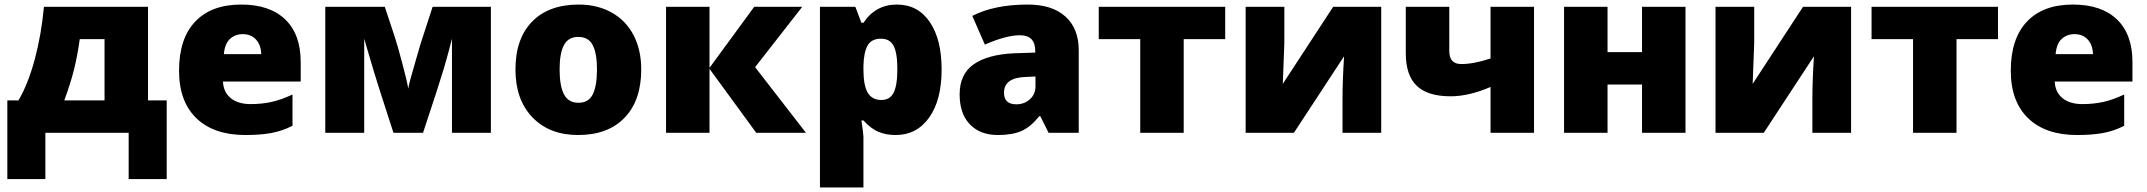

<svg xmlns="http://www.w3.org/2000/svg" viewBox="-20 -583 9425 843"><path d="M711.9 203.1H544.9V0H179.2V203.1H12.2V-142.1H61Q103.5 -214.4 132.6 -322.5Q161.6 -430.7 172.9 -553.2H629.9V-142.1H711.9ZM439 -142.1V-411.1H330.1Q321.3 -345.2 306.2 -282.7Q291 -220.2 262.2 -142.1Z M1057.1 9.8Q918.9 9.8 842.5 -63.7Q766.1 -137.2 766.1 -272.9Q766.1 -413.1 836.9 -488Q907.7 -563 1039.1 -563Q1164.1 -563 1232.2 -497.8Q1300.3 -432.6 1300.3 -310.1V-225.1H959Q960.9 -178.7 992.9 -152.3Q1024.9 -126 1080.1 -126Q1130.4 -126 1172.6 -135.5Q1214.8 -145 1264.2 -168V-30.8Q1219.2 -7.8 1171.4 1Q1123.5 9.8 1057.1 9.8ZM1045.9 -433.1Q1012.2 -433.1 989.5 -411.9Q966.8 -390.6 962.9 -345.2H1127Q1126 -385.3 1104.2 -409.2Q1082.5 -433.1 1045.9 -433.1Z M2135.3 0H1964.4V-413.1Q1948.7 -350.1 1929 -283Q1909.2 -215.8 1837.4 0H1707.5L1650.4 -176.8Q1621.6 -265.6 1589.8 -376.5L1579.1 -413.1V0H1408.2V-553.2H1669.4L1712.4 -423.8Q1724.6 -386.7 1746.1 -305.9Q1767.6 -225.1 1772.5 -193.8Q1775.4 -216.8 1807.1 -323.7L1826.2 -389.2L1879.4 -553.2H2135.3Z M2795.4 -277.8Q2795.4 -142.1 2722.4 -66.2Q2649.4 9.8 2518.1 9.8Q2392.1 9.8 2317.6 -67.9Q2243.2 -145.5 2243.2 -277.8Q2243.2 -413.1 2316.2 -488Q2389.2 -563 2521 -563Q2602.5 -563 2665 -528.3Q2727.5 -493.7 2761.5 -429Q2795.4 -364.3 2795.4 -277.8ZM2437 -277.8Q2437 -206.5 2456.1 -169.2Q2475.1 -131.8 2520 -131.8Q2564.5 -131.8 2582.8 -169.2Q2601.1 -206.5 2601.1 -277.8Q2601.1 -348.6 2582.5 -384.8Q2564 -420.9 2519 -420.9Q2475.1 -420.9 2456.1 -385Q2437 -349.1 2437 -277.8Z M3291.5 -553.2H3502.4L3295.4 -288.1L3518.6 0H3300.3L3095.2 -280.8V0H2904.3V-553.2H3095.2V-285.2Z M3912.1 9.8Q3870.1 9.8 3836.9 -4.2Q3803.7 -18.1 3771 -54.2H3762.2Q3771 3.9 3771 18.1V240.2H3580.1V-553.2H3735.4L3762.2 -482.9H3771Q3824.2 -563 3918 -563Q4009.8 -563 4062 -486.8Q4114.3 -410.6 4114.3 -277.8Q4114.3 -144 4059.8 -67.1Q4005.4 9.8 3912.1 9.8ZM3848.1 -413.1Q3806.2 -413.1 3789.3 -383.1Q3772.5 -353 3771 -293.9V-278.8Q3771 -207.5 3790 -175.8Q3809.1 -144 3850.1 -144Q3886.7 -144 3903.3 -175.5Q3919.9 -207 3919.9 -279.8Q3919.9 -351.1 3903.3 -382.1Q3886.7 -413.1 3848.1 -413.1Z M4584 0 4547.4 -73.2H4543.5Q4504.9 -25.4 4464.8 -7.8Q4424.8 9.8 4361.3 9.8Q4283.2 9.8 4238.3 -37.1Q4193.4 -84 4193.4 -168.9Q4193.4 -257.3 4254.9 -300.5Q4316.4 -343.8 4433.1 -349.1L4525.4 -352.1V-359.9Q4525.4 -428.2 4458 -428.2Q4397.5 -428.2 4304.2 -387.2L4249 -513.2Q4345.7 -563 4493.2 -563Q4599.6 -563 4658 -510.3Q4716.3 -457.5 4716.3 -362.8V0ZM4442.4 -125Q4477.1 -125 4501.7 -147Q4526.4 -168.9 4526.4 -204.1V-247.1L4482.4 -245.1Q4388.2 -241.7 4388.2 -175.8Q4388.2 -125 4442.4 -125Z M5359.4 -411.1H5177.2V0H4986.3V-411.1H4804.2V-553.2H5359.4Z M5619.1 -553.2V-414.1Q5619.1 -402.3 5618.9 -388.7Q5618.7 -375 5612.3 -214.8L5833.5 -553.2H6044.4V0H5874.5V-149.9Q5874.5 -228.5 5881.3 -335.9L5661.1 0H5449.2V-553.2Z M6343.3 -553.2V-358.9Q6343.3 -301.8 6395.5 -301.8Q6451.2 -301.8 6524.4 -326.2V-553.2H6715.3V0H6524.4V-201.2Q6429.7 -160.2 6349.1 -160.2Q6248.5 -160.2 6200.4 -206.3Q6152.3 -252.4 6152.3 -349.1V-553.2Z M7038.1 -553.2V-354H7189.5V-553.2H7380.4V0H7189.5V-211.9H7038.1V0H6847.2V-553.2Z M7682.1 -553.2V-414.1Q7682.1 -402.3 7681.9 -388.7Q7681.6 -375 7675.3 -214.8L7896.5 -553.2H8107.4V0H7937.5V-149.9Q7937.5 -228.5 7944.3 -335.9L7724.1 0H7512.2V-553.2Z M8752.4 -411.1H8570.3V0H8379.4V-411.1H8197.3V-553.2H8752.4Z M9099.6 9.8Q8961.4 9.8 8885 -63.7Q8808.6 -137.2 8808.6 -272.9Q8808.6 -413.1 8879.4 -488Q8950.2 -563 9081.5 -563Q9206.5 -563 9274.7 -497.8Q9342.8 -432.6 9342.8 -310.1V-225.1H9001.5Q9003.4 -178.7 9035.4 -152.3Q9067.4 -126 9122.6 -126Q9172.9 -126 9215.1 -135.5Q9257.3 -145 9306.6 -168V-30.8Q9261.7 -7.8 9213.9 1Q9166 9.8 9099.6 9.8ZM9088.4 -433.1Q9054.7 -433.1 9032 -411.9Q9009.3 -390.6 9005.4 -345.2H9169.4Q9168.5 -385.3 9146.7 -409.2Q9125 -433.1 9088.4 -433.1Z"/></svg>

Font: OpenSansExtrabold
Style: Regular
Weight: 800
Foundry: Ascender Corporation
Version: Version 1.10